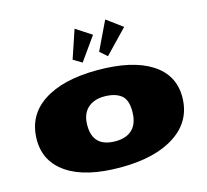

<svg xmlns="http://www.w3.org/2000/svg" viewBox="-145 -1240 1541 1430"><g transform="rotate(-15 626.0 -525.0)"><path d="M540.5 -805.7 473.6 -845.7 547.4 -1064.9 668.5 -985.8ZM734.9 -802.7 679.7 -851.6Q679.7 -851.6 785.6 -1072.3L907.7 -982.4ZM626.5 -176.3Q712.4 -176.3 758.1 -222.7Q803.7 -269 803.7 -360.1Q803.7 -451.2 757.3 -485.8Q710.9 -520.5 629.4 -520.5Q547.9 -520.5 500.2 -475.3Q452.6 -430.2 452.6 -344.2Q452.6 -176.3 626.5 -176.3ZM61.5 -336.4Q61.5 -522.9 212.6 -623Q363.8 -723.1 631.3 -723.1Q898.9 -723.1 1044.9 -630.4Q1190.9 -537.6 1190.9 -367.7Q1190.9 -183.6 1036.1 -80.8Q881.3 22 613.3 22Q345.2 22 203.4 -73.5Q61.5 -168.9 61.5 -336.4Z"/></g></svg>

Font: Seymour One
Style: Book
Weight: 400
Designer: vernon adams
Foundry: vernon adams
Version: Version 1.000; ttfautohint (v0.93) -l 8 -r 50 -G 200 -x 0 -w